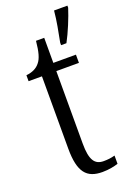

<svg xmlns="http://www.w3.org/2000/svg" viewBox="-148 -814 597 878"><g transform="rotate(-20 150.5 -375.0)"><path d="M212 -612V-600H238C261 -642 288 -708 301 -750V-760H236C232 -713 221 -658 212 -612ZM192 10C224 10 251 4 269 -2V-42C250 -37 235 -35 214 -35C171 -35 151 -63 151 -143V-496H261V-536H151V-658H111C106 -606 98 -576 82 -557C68 -539 46 -528 16 -525V-496H81V-144C81 -29 116 10 192 10Z"/></g></svg>

Font: Noto Serif Armenian Condensed Light
Style: Regular
Weight: 300
Width: 3
Designer: Monotype Design Team
Foundry: Monotype Imaging Inc.
Version: Version 2.008